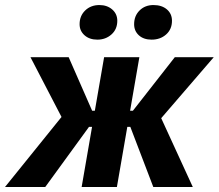

<svg xmlns="http://www.w3.org/2000/svg" viewBox="-62 -749 876 769"><path d="M206.4 -307.8 199 -252.4 60 -520H213L307 -305.6H349L337.8 -240.8H294.4L119.2 0H-42ZM355 -520H496.2L406.2 0H265ZM460 -240.8H416.6L427.8 -305.6H470.4L638.2 -520H794.2L565 -254L568 -309.8L710.2 0H552ZM256.8 -652Q256.8 -685.6 279.3 -707.2Q301.8 -728.8 336 -728.8Q367 -728.8 387.4 -711.1Q407.8 -693.4 407.8 -665.8Q407.8 -631.8 384.4 -611Q361 -590.2 328 -590.2Q296.2 -590.2 276.5 -607.8Q256.8 -625.4 256.8 -652ZM475.2 -652Q475.2 -685.6 497.1 -707.2Q519 -728.8 552.6 -728.8Q586 -728.8 606.4 -711.4Q626.8 -694 626.8 -665.8Q626.8 -631.8 603.4 -611Q580 -590.2 545.2 -590.2Q513.4 -590.2 494.3 -607.5Q475.2 -624.8 475.2 -652Z"/></svg>

Font: Fixel Italic Variable 20240409 Display Thin
Style: Italic
Weight: 100
Italic angle: -10°
Designer: AlfaBravo + MacPaw
Foundry: Kyrylo Tkachov, Marchela Mozhyna, Serhii Makarenko, Maria Weinstein, Zakhar Kryvoshyya
Version: Version 1.211;Glyphs 3.2 (3225)